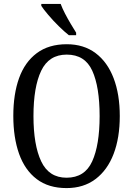

<svg xmlns="http://www.w3.org/2000/svg" viewBox="-20 -951 681 981"><path d="M320 10Q228 10 167.5 -36Q107 -82 77.5 -165Q48 -248 48 -359Q48 -470 77.5 -552Q107 -634 168 -679.5Q229 -725 321 -725Q408 -725 468.5 -679.5Q529 -634 560.5 -551.5Q592 -469 592 -358Q592 -247 560.5 -164.5Q529 -82 468 -36Q407 10 320 10ZM320 -43Q413 -43 451 -126.5Q489 -210 489 -358Q489 -507 451.5 -589.5Q414 -672 321 -672Q230 -672 190.5 -589.5Q151 -507 151 -358Q151 -210 190.5 -126.5Q230 -43 320 -43ZM332 -771Q309 -789 280 -817.5Q251 -846 226.5 -875Q202 -904 191 -921V-931H290Q298 -909 312 -882Q326 -855 341.5 -829Q357 -803 369 -784V-771Z"/></svg>

Font: Noto Serif Myanmar Cond
Style: Regular
Weight: 400
Width: 3
Designer: Ben Mitchell and the Monotype Design Team
Foundry: Monotype Imaging Inc.
Version: Version 2.106; ttfautohint (v1.8.4.7-5d5b)